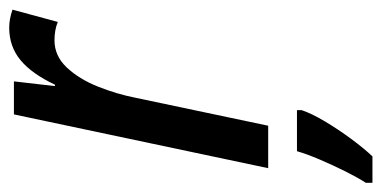

<svg xmlns="http://www.w3.org/2000/svg" viewBox="-254 -368 810 407"><g transform="rotate(-90 150.5 -164.0)"><path d="M-2 0 112 -539H182L172 -452H175Q198 -501 227 -525Q256 -549 296 -549Q314 -549 334 -542L308 -446Q291 -453 269 -453Q236 -453 211.5 -427Q187 -401 171 -361Q155 -321 147 -280L88 0ZM-33 207Q-22 190 -9 164Q4 138 16 110Q28 82 34 61H121V71Q114 92 97 120.5Q80 149 60 176Q40 203 23 221H-33Z"/></g></svg>

Font: Noto Sans ExtraCondensed Medium
Style: Italic
Weight: 500
Width: 2
Italic angle: -12°
Designer: Monotype Design Team
Foundry: Monotype Imaging Inc.
Version: Version 2.013; ttfautohint (v1.8.4.7-5d5b)